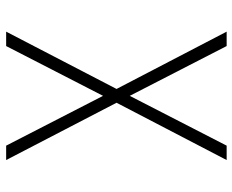

<svg xmlns="http://www.w3.org/2000/svg" viewBox="-88 -472 775 640"><g transform="rotate(90 300.0 -152.5)"><path d="M86 215 277 -153 86 -520H134L300 -197L466 -520H514L323 -153L514 215H466L300 -108L134 215Z"/></g></svg>

Font: Iosevka Extralight Extended
Style: Regular
Weight: 200
Width: 7
Monospace: yes
Designer: Belleve Invis
Foundry: Belleve Invis
Version: Version 32.5.0; ttfautohint (v1.8.4)